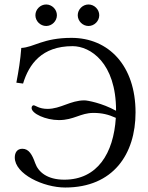

<svg xmlns="http://www.w3.org/2000/svg" viewBox="-20 -827 662 857"><path d="M271 10C486 10 585 -140 585 -325C585 -534 465 -658 299 -658C172 -658 132 -616 75 -613C71 -559 63 -510 53 -458L83 -454C109 -540 166 -621 304 -621C383 -621 498 -547 498 -334L497 -333C436 -367 370 -379 357 -379C294 -379 251 -341 192 -341C154 -341 138 -357 130 -357C126 -357 121 -353 121 -345C121 -320 184 -291 243 -291C310 -291 339 -323 397 -323C435 -323 464 -316 497 -301C487 -143 415 -25 267 -25C191 -25 151 -59 137 -99C124 -136 109 -163 80 -163C55 -163 46 -144 46 -124C46 -50 174 10 271 10ZM138 -759C138 -733 160 -711 186 -711C212 -711 234 -733 234 -759C234 -785 212 -807 186 -807C160 -807 138 -785 138 -759ZM327 -759C327 -733 349 -711 375 -711C401 -711 423 -733 423 -759C423 -785 401 -807 375 -807C349 -807 327 -785 327 -759Z"/></svg>

Font: Libertinus Math
Style: Regular
Weight: 400
Designer: Philipp H. Poll, Khaled Hosny
Foundry: Caleb Maclennan
Version: Version 7.050;RELEASE